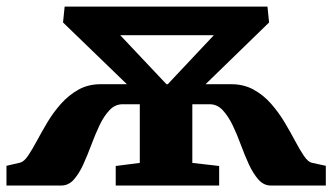

<svg xmlns="http://www.w3.org/2000/svg" viewBox="-26 -574 1028 594"><path d="M-6 0V-61L37 -71Q49 -74.5 61.5 -93.2Q74 -112 88.8 -139.5Q103.5 -167 121.5 -197Q139.5 -227 163.2 -253.5Q187 -280 217 -296.8Q247 -313.5 285.5 -313.5H366.5L169 -504.5L174 -553.5H801.5L806.5 -504.5L610 -313.5H689.5Q728 -313.5 758.5 -296.8Q789 -280 812.5 -253.2Q836 -226.5 854.2 -196Q872.5 -165.5 887 -138Q901.5 -110.5 914.2 -91.8Q927 -73 938.5 -70.5L982 -61V0H812Q790 0 773.8 -18.2Q757.5 -36.5 744.2 -65Q731 -93.5 719.2 -125.8Q707.5 -158 693.8 -186.5Q680 -215 663 -233.2Q646 -251.5 622.5 -251.5H569V-70L652 -60.5V0H332V-60.5L406.5 -70V-251.5H353.5Q330 -251.5 312.8 -233.2Q295.5 -215 282 -186.5Q268.5 -158 256.5 -125.8Q244.5 -93.5 231.5 -65Q218.5 -36.5 202.2 -18.2Q186 0 163 0ZM489 -313.5H493L635.5 -465H346Z"/></svg>

Font: Merriweather 24pt Black
Style: Regular
Weight: 900
Designer: Eben Sorkin
Foundry: Eben Sorkin
Version: Version 2.100